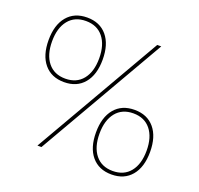

<svg xmlns="http://www.w3.org/2000/svg" viewBox="-129 -882 1071 1034"><g transform="rotate(20 406.0 -365.0)"><path d="M605 -730H628L207 0H184ZM497 -39Q456 -88 456 -175Q456 -262 497 -311Q538 -360 611 -360Q684 -360 725 -311Q766 -262 766 -175Q766 -88 725 -39Q684 10 611 10Q538 10 497 -39ZM87 -419Q46 -468 46 -555Q46 -642 87 -691Q128 -740 201 -740Q274 -740 315 -691Q356 -642 356 -555Q356 -468 315 -419Q274 -370 201 -370Q128 -370 87 -419ZM511.5 -54Q547 -10 611 -10Q675 -10 710.5 -54Q746 -98 746 -175Q746 -252 710.5 -296Q675 -340 611 -340Q547 -340 511.5 -296Q476 -252 476 -175Q476 -98 511.5 -54ZM101.5 -434Q137 -390 201 -390Q265 -390 300.5 -434Q336 -478 336 -555Q336 -632 300.5 -676Q265 -720 201 -720Q137 -720 101.5 -676Q66 -632 66 -555Q66 -478 101.5 -434Z"/></g></svg>

Font: M PLUS 1p Thin
Style: Regular
Weight: 250
Version: Version 1.062